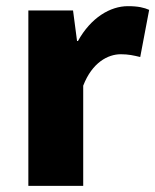

<svg xmlns="http://www.w3.org/2000/svg" viewBox="-20 -603 504 623"><path d="M72 0H250V-325C279 -400 330 -427 372 -427C397 -427 414 -423 435 -418L464 -571C448 -578 429 -583 395 -583C338 -583 275 -546 233 -470H230L217 -569H72Z"/></svg>

Font: Noto Sans HK Black
Style: Regular
Weight: 900
Designer: Ryoko NISHIZUKA 西塚涼子 (kana, bopomofo & ideographs); Paul D. Hunt (Latin, Greek & Cyrillic); Sandoll Communications 산돌커뮤니
Foundry: Adobe
Version: Version 2.004;hotconv 1.0.118;makeotfexe 2.5.65603